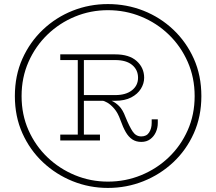

<svg xmlns="http://www.w3.org/2000/svg" viewBox="-20 -720 1062 943"><path d="M510 203Q419 203 337 170Q255 137 191 77Q127 17 90 -65.5Q53 -148 53 -248Q53 -349 90 -431.5Q127 -514 191 -574.5Q255 -635 337 -667.5Q419 -700 510 -700Q602 -700 684.5 -667.5Q767 -635 831 -574.5Q895 -514 932 -431.5Q969 -349 969 -248Q969 -148 932 -65.5Q895 17 831 77Q767 137 684.5 170Q602 203 510 203ZM276 -30V-59H362V-425H276V-453H546Q615 -453 651.5 -420Q688 -387 688 -338Q688 -310 672 -284Q656 -258 624.5 -241.5Q593 -225 546 -225H528Q547 -217 565 -199Q583 -181 596 -146Q616 -97 632 -73.5Q648 -50 674 -50Q700 -50 712.5 -69.5Q725 -89 725 -116V-134H755V-116Q755 -92 745.5 -71Q736 -50 718 -36.5Q700 -23 674 -23Q648 -23 629.5 -35.5Q611 -48 597.5 -71.5Q584 -95 572 -129Q559 -166 541 -186.5Q523 -207 507 -216Q491 -225 484 -225H392V-59H471V-30ZM510 172Q596 172 673 140.5Q750 109 809 52.5Q868 -4 902 -80.5Q936 -157 936 -248Q936 -339 902 -416Q868 -493 809 -550Q750 -607 673 -638.5Q596 -670 510 -670Q425 -670 348.5 -638.5Q272 -607 213 -550Q154 -493 120 -416Q86 -339 86 -248Q86 -157 120 -80.5Q154 -4 213 52.5Q272 109 348.5 140.5Q425 172 510 172ZM392 -253H546Q598 -253 628 -276.5Q658 -300 658 -338Q658 -377 629 -401Q600 -425 546 -425H392Z"/></svg>

Font: BioRhyme ExtraLight
Style: Regular
Weight: 250
Designer: Aoife Mooney
Foundry: Aoife Mooney Type
Version: Version 1.600;gftools[0.9.33]